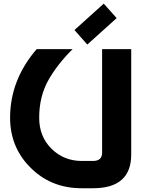

<svg xmlns="http://www.w3.org/2000/svg" viewBox="-20 -1001 808 1031"><path d="M479.5 9.8H418Q250.5 9.8 138.7 -106Q34.2 -213.9 34.2 -368.7Q34.2 -571.3 176.8 -737.3H370.1Q289.1 -657.2 240.7 -572.3Q190.4 -483.9 190.4 -368.7Q190.4 -267.6 256.8 -202.1Q323.2 -136.7 419.4 -136.7H479.5Q528.3 -136.7 528.3 -181.2V-737.3H684.6V-171.4Q684.6 9.8 479.5 9.8ZM537.1 -981.4 606.4 -903.8 448.7 -761.7 379.9 -839.8Z"/></svg>

Font: Newest Shape
Style: Bold
Weight: 700
Designer: Wojciech Kalinowski "wmk69" (wmk69@o2.pl)
Foundry: Wojciech Kalinowski "wmk69" (wmk69@o2.pl)
Version: Version 1.0.0; 2022-02-24